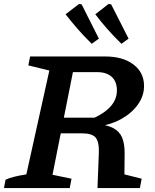

<svg xmlns="http://www.w3.org/2000/svg" viewBox="-25 -949 784 969"><path d="M-5 0 3 -42Q20 -50 45 -56.5Q70 -63 108 -69L224 -593L118 -619L127 -664H506Q595 -664 648.5 -623.5Q702 -583 702 -515Q702 -465 671 -421.5Q640 -378 587 -348.5Q534 -319 467 -310L462 -324Q514 -319 545.5 -303Q577 -287 590.5 -256.5Q604 -226 604 -176L603 -69L690 -47L681 0H467L474 -182Q475 -236 456.5 -256Q438 -276 390 -276H222L238 -355H452Q565 -408 565 -493Q565 -537 539 -561Q513 -585 465 -585H343L240 -67L336 -47L327 0ZM438 -728Q396 -769 365 -805Q334 -841 306 -877L374 -929L387 -927L474 -754ZM588 -728Q546 -769 514.5 -805Q483 -841 456 -877L523 -929L536 -927L624 -754Z"/></svg>

Font: Piazzolla Thin
Style: Bold Italic
Weight: 700
Italic angle: -11.3°
Version: Version 2.005